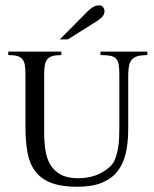

<svg xmlns="http://www.w3.org/2000/svg" viewBox="-20 -694 584 726"><path d="M537.1 -485.8Q514.6 -485.8 500.5 -481.7Q486.3 -477.5 478.5 -468.5Q470.7 -459.5 467.8 -444.6Q464.8 -429.7 464.8 -408.2V-205.1Q464.8 -153.8 455.3 -113.5Q445.8 -73.2 423.6 -45.4Q401.4 -17.6 364.3 -2.7Q327.1 12.2 272 12.2Q210.9 12.2 172.6 -2.9Q134.3 -18.1 112.8 -47.1Q91.3 -76.2 83.7 -118.4Q76.2 -160.6 76.2 -214.8V-411.1Q76.2 -431.6 74.2 -445.8Q72.3 -460 65.7 -469Q59.1 -478 46.1 -481.9Q33.2 -485.8 11.2 -485.8V-499H211.9V-485.8Q190.4 -485.8 177.7 -481.9Q165 -478 158.2 -469Q151.4 -460 149.2 -445.8Q147 -431.6 147 -411.1V-192.9Q147 -158.2 151.6 -126.7Q156.2 -95.2 170.2 -71.5Q184.1 -47.9 209.7 -33.9Q235.4 -20 276.9 -20Q310.5 -20 341.3 -30.8Q372.1 -41.5 397 -64.9Q409.2 -76.2 416 -94.5Q422.9 -112.8 426.3 -133.1Q429.7 -153.3 430.4 -173.3Q431.2 -193.4 431.2 -209V-411.1Q431.2 -434.6 429 -449Q426.8 -463.4 419.2 -471.7Q411.6 -480 397.5 -482.9Q383.3 -485.8 359.9 -485.8V-499H537.1ZM375 -651.9Q375 -639.2 366.2 -630.1Q357.4 -621.1 345.2 -613.3L236.3 -544.9H206.1L310.1 -649.9Q319.3 -659.2 330.6 -666.5Q341.8 -673.8 355.5 -673.8Q364.7 -673.8 369.9 -667Q375 -660.2 375 -651.9Z"/></svg>

Font: Scheherazade Rohingya
Style: Regular
Weight: 400
Designer: SIL International
Foundry: SIL International
Version: Version 2.000 (build 440/429)